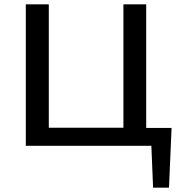

<svg xmlns="http://www.w3.org/2000/svg" viewBox="-20 -678 840 893"><path d="M766 195H692L684 0H100V-658H207V-84H554V-658H660V-83H778Z"/></svg>

Font: Ysabeau Semibold
Style: Regular
Weight: 600
Designer: Christian Thalmann (Catharsis Fonts)
Version: Version 0.003